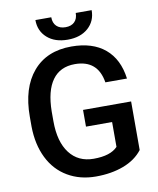

<svg xmlns="http://www.w3.org/2000/svg" viewBox="-97 -974 875 1060"><g transform="rotate(-10 340.5 -444.5)"><path d="M51.8 0ZM617.2 -92.3Q578.6 -42 510.3 -16.1Q441.9 9.8 355 9.8Q265.6 9.8 196.8 -30.8Q127.9 -71.3 90.6 -146.7Q53.2 -222.2 51.8 -322.8V-378.4Q51.8 -539.6 128.9 -630.1Q206.1 -720.7 344.2 -720.7Q462.9 -720.7 532.7 -662.1Q602.5 -603.5 616.7 -493.2H495.6Q475.1 -621.6 346.7 -621.6Q263.7 -621.6 220.5 -561.8Q177.2 -502 175.8 -386.2V-331.5Q175.8 -216.3 224.4 -152.6Q272.9 -88.9 359.4 -88.9Q454.1 -88.9 494.1 -131.8V-271H347.7V-364.7H617.2ZM490.2 -898.9Q490.2 -837.4 447.3 -799.3Q404.3 -761.2 332.5 -761.2Q260.7 -761.2 217.8 -799.3Q174.8 -837.4 174.8 -898.9H263.7Q263.7 -866.7 282 -848.9Q300.3 -831.1 332.5 -831.1Q364.7 -831.1 382.8 -848.9Q400.9 -866.7 400.9 -898.9Z"/></g></svg>

Font: Roboto Medium
Style: Regular
Weight: 500
Designer: Google
Version: Version 2.134; 2016; ttfautohint (v1.6)